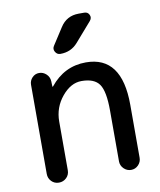

<svg xmlns="http://www.w3.org/2000/svg" viewBox="-85 -828 748 895"><g transform="rotate(-10 289.0 -380.0)"><path d="M375 -759.8Q391.6 -759.8 398.4 -745.1Q405.3 -730.5 393.6 -716.8L315.4 -627Q283.2 -589.8 232.4 -589.8Q216.8 -589.8 208.5 -604Q200.2 -618.2 209 -631.8L260.7 -711.9Q291 -759.8 348.6 -759.8ZM72.3 -49.8V-471.7Q72.3 -491.2 85.9 -505.4Q99.6 -519.5 118.7 -519.5Q137.7 -519.5 152.3 -505.9Q167 -492.2 168 -471.7L168.9 -446.3Q168.9 -445.3 169.9 -445.3Q170.9 -445.3 171.9 -446.3Q239.3 -530.3 341.8 -530.3Q511.7 -530.3 511.7 -299.8V-48.8Q511.7 -29.3 497.6 -14.6Q483.4 0 463.4 0Q443.4 0 428.7 -14.6Q414.1 -29.3 414.1 -48.8V-290Q414.1 -380.9 390.6 -414.6Q367.2 -448.2 306.6 -448.2Q255.9 -448.2 213.9 -397.5Q171.9 -346.7 171.9 -280.3V-49.8Q171.9 -28.3 157.2 -14.2Q142.6 0 121.6 0Q100.6 0 86.4 -14.6Q72.3 -29.3 72.3 -49.8Z"/></g></svg>

Font: Rounded Mgen+ 2p medium
Style: Regular
Weight: 500
Designer: [Source Han Sans]
Ryoko NISHIZUKA  (kana & ideographs); Paul D. Hunt (Latin, Greek & Cyrillic); Wenlong ZHANG  (bopomofo
Version: Version 1.059.20150602